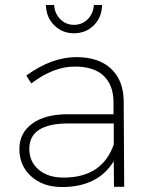

<svg xmlns="http://www.w3.org/2000/svg" viewBox="-20 -752 607 773"><path d="M165 -732H198Q200 -698 222.5 -675Q245 -652 278 -652Q311 -652 333.5 -675Q356 -698 358 -732H391Q390 -682 357.5 -650Q325 -618 278 -618Q231 -618 198.5 -650Q166 -682 165 -732ZM480 0H439L438 -103Q374 1 230 1Q153 1 105.5 -42Q58 -85 58 -152Q58 -217 110 -254.5Q162 -292 252 -292H437V-343Q436 -410 397 -447Q358 -484 281 -484Q195 -484 106 -416L86 -448Q188 -522 287 -522Q378 -522 427.5 -475Q477 -428 478 -346ZM236 -37Q391 -37 438 -170V-255H256Q98 -255 98 -153Q98 -101 135.5 -69Q173 -37 236 -37Z"/></svg>

Font: Montserrat Ultra Light
Style: Regular
Weight: 200
Designer: Julieta Ulanovsky
Foundry: Julieta Ulanovsky
Version: Version 3.100;PS 003.100;hotconv 1.0.88;makeotf.lib2.5.64775